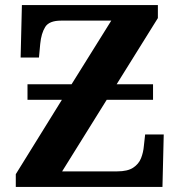

<svg xmlns="http://www.w3.org/2000/svg" viewBox="-20 -734 707 754"><path d="M42 0V-50L223 -342H88V-403H261L417 -653H220Q173 -653 157.5 -628Q142 -603 138 -562L133 -508H61L66 -714H600V-663L438 -403H581V-342H399L224 -61H440Q481 -61 503 -75.5Q525 -90 534 -113Q543 -136 545 -161L550 -206H623L618 0Z"/></svg>

Font: Noto Serif
Style: Bold
Weight: 700
Designer: Monotype Design Team
Foundry: Monotype Imaging Inc.
Version: Version 2.014